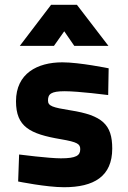

<svg xmlns="http://www.w3.org/2000/svg" viewBox="-20 -772 537 804"><path d="M435 -486C435 -486 313 -511 241 -511C136 -511 47 -464 47 -348C47 -241 105 -211 235 -189C305 -177 316 -169 316 -147C316 -121 299 -109 235 -109C184 -109 60 -125 60 -125L56 -12C56 -12 174 12 248 12C373 12 450 -33 450 -150C450 -251 408 -289 275 -310C200 -322 181 -328 181 -351C181 -378 193 -390 251 -390C309 -390 433 -374 433 -374ZM63 -580H206L249 -641L291 -580H434L302 -752H194Z"/></svg>

Font: TitilliumText22L
Style: 999 wt
Weight: 900
Designer: Campivisivi
Foundry: Campivisivi
Version: 1.000